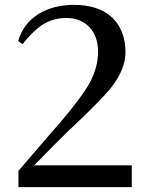

<svg xmlns="http://www.w3.org/2000/svg" viewBox="-20 -771 611 791"><path d="M523 0V-90H121C176 -147 223 -194 261 -231C352 -316 412 -377 441 -414C478 -463 497 -510 497 -555C497 -615 479 -662 444 -697C407 -733 353 -751 284 -751C228 -751 179 -738 138 -713C96 -686 68 -649 55 -602L73 -589C101 -625 128 -651 153 -668C183 -687 216 -697 253 -697C333 -697 384 -642 384 -559C384 -514 372 -470 348 -427C327 -390 288 -337 231 -270C222 -260 209 -244 190 -223C132 -155 87 -103 56 -67V0Z"/></svg>

Font: AllPunType SemiBold
Style: Regular
Weight: 600
Version: 1.0